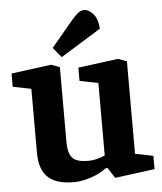

<svg xmlns="http://www.w3.org/2000/svg" viewBox="-53 -777 706 836"><g transform="rotate(-5 300.0 -359.5)"><path d="M236 12Q159 12 123 -22.5Q87 -57 87 -129V-409L7 -425V-483L182 -506L219 -492V-165Q219 -117 237 -96Q255 -75 306 -75Q326 -75 347 -80.5Q368 -86 380 -92V-409L299 -425V-483L474 -506L512 -492V-88L591 -72V-14L417 9L387 -37L379 -36Q352 -15 312 -1.5Q272 12 236 12ZM231 -535 195 -578 291 -693Q303 -707 316 -718.5Q329 -730 345 -731Q363 -732 383.5 -710.5Q404 -689 407 -644Z"/></g></svg>

Font: Faustina Light
Style: Bold
Weight: 700
Version: Version 1.200